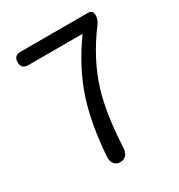

<svg xmlns="http://www.w3.org/2000/svg" viewBox="-173 -850 902 967"><g transform="rotate(-30 277.5 -366.5)"><path d="M247 0Q224 0 211.5 -16Q199 -32 201 -57Q214 -244 259 -379Q305 -517 404 -655H88Q49 -655 49 -694Q49 -733 88 -733H278H480Q508 -733 508 -705V-702Q508 -679 491 -656Q386 -515 343 -373Q305 -251 295 -54Q294 -30 281.5 -15Q269 0 247 0Z"/></g></svg>

Font: GenSenRounded TW R
Style: Regular
Weight: 400
Version: Version 1.501;PS 1;hotconv 16.6.51;makeotf.lib2.5.65220